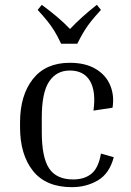

<svg xmlns="http://www.w3.org/2000/svg" viewBox="-20 -765 542 795"><path d="M269 -473Q214 -473 183.5 -427.5Q153 -382 153 -278V-218Q153 -113 183.5 -67.5Q214 -22 283 -22Q330 -22 359 -46Q388 -70 398 -129L451 -114Q433 -46 385 -18Q337 10 278 10Q170 10 116.5 -57.5Q63 -125 63 -238V-258Q63 -370 116 -437.5Q169 -505 269 -505Q333 -505 375.5 -480Q418 -455 436 -412.5Q454 -370 446 -319L367 -307Q378 -387 352.5 -430Q327 -473 269 -473ZM398 -724Q374 -698 358 -678Q342 -658 329 -637Q316 -616 300 -584H233Q218 -616 205 -637Q192 -658 176 -678Q160 -698 136 -724L153 -745Q187 -720 216 -695.5Q245 -671 270 -645Q316 -694 381 -745Z"/></svg>

Font: Inria Serif
Style: Regular
Weight: 400
Designer: Black Foundry Team
Foundry: Black Foundry
Version: Version 1.000; ttfautohint (v1.8.3)